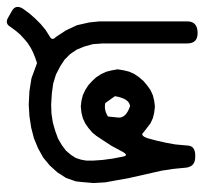

<svg xmlns="http://www.w3.org/2000/svg" viewBox="-38 -560 581 544"><g transform="rotate(-90 252.0 -288.5)"><path d="M175.8 -428.7 152.3 -421.9 130.9 -414.1 112.3 -403.3 96.7 -391.6 85 -377.9 76.2 -364.3 71.3 -349.6 68.4 -334V-315.4L70.3 -288.1L74.2 -258.8L80.1 -228.5Q84 -211.9 95.7 -235.4L110.4 -262.7L128.9 -291L138.7 -305.7L148.4 -317.4L161.1 -328.1L173.8 -336.9L188.5 -343.8L204.1 -347.7L221.7 -349.6L238.3 -347.7L253.9 -343.8L268.6 -336.9L282.2 -328.1L293.9 -317.4L304.7 -305.7L313.5 -292L320.3 -277.3L324.2 -261.7L327.1 -245.1L324.2 -227.5L320.3 -211.9L313.5 -197.3L304.7 -184.6L293.9 -171.9L282.2 -162.1L268.6 -152.3L253.9 -145.5L238.3 -141.6L221.7 -139.6L204.1 -141.6L188.5 -145.5L173.8 -152.3L161.1 -162.1L148.4 -171.9Q139.6 -182.6 131.8 -160.2L125 -134.8L119.1 -108.4L114.3 -82L111.3 -48.8Q111.3 -23.4 78.1 -25.4Q48.8 -25.4 47.9 -57.6L44.9 -87.9L40 -120.1L18.6 -214.8L12.7 -248L6.8 -280.3L4.9 -313.5L7.8 -347.7L9.8 -364.3L19.5 -391.6L35.2 -416L54.7 -437.5L77.1 -456.1L103.5 -470.7L131.8 -482.4L162.1 -490.2L194.3 -495.1L226.6 -497.1L265.6 -495.1L301.8 -489.3L344.7 -473.6L359.4 -478.5L374 -484.4L387.7 -491.2L401.4 -500L413.1 -509.8L425.8 -521.5L436.5 -534.2L447.3 -548.8Q456.1 -564.5 471.7 -556.6L492.2 -544.9Q511.7 -534.2 499 -513.7L485.4 -495.1L470.7 -478.5L455.1 -462.9L438.5 -449.2L419.9 -437.5Q407.2 -430.7 418.9 -419.9L437.5 -391.6L452.1 -360.4L460 -325.2L462.9 -296.9V-47.9Q462.9 -18.6 429.7 -18.6Q400.4 -18.6 400.4 -47.9V-287.1L398.4 -315.4L391.6 -339.8L382.8 -361.3L370.1 -379.9L354.5 -395.5L335 -408.2L312.5 -419.9L287.1 -427.7L258.8 -431.6L226.6 -433.6L201.2 -432.6ZM231.4 -280.3Q210.9 -284.2 193.4 -272.5L190.4 -243.2Q188.5 -221.7 222.7 -210Q244.1 -211.9 251 -252.9Z"/></g></svg>

Font: B2 Hana
Style: Regular
Weight: 500
Version: 2020-08-05; (max)